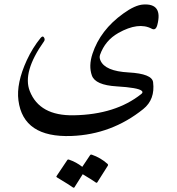

<svg xmlns="http://www.w3.org/2000/svg" viewBox="-20 -419 805 875"><path d="M671.4 -288.1Q611.3 -320.3 519 -268.6Q459 -234.4 436 -169.4Q431.6 -156.7 438 -143.1Q459 -94.7 565.9 -88.9Q672.9 -83 677.7 -44.4Q687.5 34.2 632.8 78.1Q488.8 193.8 305.7 200.7Q85.9 209 64 38.6Q53.7 -39.1 102.1 -144.5Q128.4 -201.2 165 -246.1Q174.8 -257.8 180.7 -248Q186.5 -238.3 180.2 -230Q81.5 -90.8 115.7 -3.9Q160.2 109.4 316.4 106.4Q506.8 103 624 9.3Q633.8 1.5 625.5 -5.4Q609.4 -19.5 511.7 -25.4Q414.1 -31.2 398.7 -75Q383.3 -118.7 401.4 -173.8Q437 -282.2 542 -357.4Q595.2 -396 632.8 -398.4Q723.1 -404.3 696.8 -304.7Q689.5 -278.3 671.4 -288.1ZM390.6 288.1Q393.1 284.2 398.9 286.1Q438.5 299.8 469.7 327.6Q474.1 331.5 471.2 336.4L423.3 412.1Q420.4 416.5 413.6 410.6Q407.2 405.3 356.9 375L319.3 434.6Q316.4 439 309.3 433.1Q302.2 427.2 239.3 389.2Q235.4 386.7 237.8 383.3L286.6 310.5Q289.1 306.6 294.9 308.6Q327.6 319.8 355 341.3Z"/></svg>

Font: Amiri
Style: Regular
Weight: 400
Designer: Khaled Hosny
Version: Version 000.108